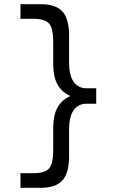

<svg xmlns="http://www.w3.org/2000/svg" viewBox="-20 -790 543 920"><path d="M175 110H78V40H138Q176 40 197 30.5Q218 21 226.5 -3Q235 -27 235 -70V-178Q235 -237 255 -274Q275 -311 316 -329V-331Q275 -349 255 -386Q235 -423 235 -482V-590Q235 -633 226.5 -657Q218 -681 197 -690.5Q176 -700 138 -700H78V-770H175Q247 -770 279 -735Q311 -700 311 -620V-490Q311 -430 332.5 -398.5Q354 -367 395 -367H441V-293H395Q354 -293 332.5 -261.5Q311 -230 311 -170V-40Q311 39 279 74.5Q247 110 175 110Z"/></svg>

Font: M PLUS 1 Thin
Style: Regular
Weight: 400
Version: Version 1.001